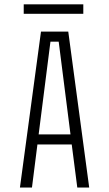

<svg xmlns="http://www.w3.org/2000/svg" viewBox="-20 -842 490 862"><path d="M86.5 -822.5H354V-780H86.5ZM327 0 302 -193.5H148L123.5 0H69.5L164 -700H286.5L380.5 0ZM206.5 -655 153.5 -238.5H296.5L243.5 -655Z"/></svg>

Font: League Mono Condensed UltraLight
Style: Regular
Weight: 200
Width: 1
Designer: Tyler Finck
Foundry: The League of Moveable Type / Tyler Finck
Version: Version 2.210